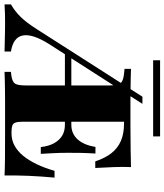

<svg xmlns="http://www.w3.org/2000/svg" viewBox="28 -784 742 867"><g transform="rotate(90 399.5 -351.0)"><path d="M-13.7 0V-29Q17.7 -46.8 43.5 -73.4Q69.4 -100 98.4 -146L403.2 -622.6H435.5L165.3 -200.8Q141.9 -163.7 132.3 -134.3Q122.6 -104.8 126.6 -83.1Q130.6 -61.3 148.8 -47.6Q166.9 -33.9 199.2 -29V0Q167.7 -0.8 146.8 -1.2Q125.8 -1.6 109.3 -2Q92.7 -2.4 75 -2.4Q52.4 -2.4 29.8 -2Q7.3 -1.6 -13.7 0ZM194.4 -272.6 212.9 -301.6H619.4V-272.6ZM422.6 -2.4Q400 -2.4 375.4 -2Q350.8 -1.6 329 -1.2Q307.3 -0.8 291.1 0V-29L306.5 -30.6Q335.5 -34.7 344 -47.2Q352.4 -59.7 352.4 -98.4V-472.6Q352.4 -498.4 348.4 -511.7Q344.4 -525 333.1 -531Q321.8 -537.1 300 -539.5L277.4 -541.9V-571Q295.2 -570.2 319.4 -569.8Q343.5 -569.4 370.6 -569Q397.6 -568.5 422.6 -568.5H435.5H528.2Q596.8 -568.5 642.7 -569.4Q688.7 -570.2 721 -571Q719.4 -534.7 721 -494.4Q722.6 -454 725 -409.7H695.2Q680.6 -454 658.1 -482.7Q635.5 -511.3 602.8 -525.4Q570.2 -539.5 525 -539.5H516.1V-82.3Q516.1 -61.3 519.8 -50Q523.4 -38.7 533.5 -35.1Q543.5 -31.5 562.1 -31.5H569.4Q598.4 -31.5 623.4 -44.8Q648.4 -58.1 669.4 -83.5Q690.3 -108.9 707.7 -144.8Q725 -180.6 737.9 -225.8H768.5Q762.9 -165.3 760.5 -108.9Q758.1 -52.4 758.9 0Q726.6 -1.6 681 -2Q635.5 -2.4 566.1 -2.4H435.5ZM630.6 -163.7Q626.6 -199.2 613.3 -223.4Q600 -247.6 579.4 -260.1Q558.9 -272.6 529.8 -272.6V-301.6Q570.2 -301.6 596 -330.2Q621.8 -358.9 629.8 -410.5H659.7Q657.3 -368.5 656.9 -341.9Q656.5 -315.3 656.5 -287.1Q656.5 -268.5 656.9 -250.8Q657.3 -233.1 658.5 -212.5Q659.7 -191.9 661.3 -163.7ZM238.7 -671V-702.4H582.3V-671Z"/></g></svg>

Font: Playfair 5pt SemiExpanded Light Black
Style: Regular
Weight: 900
Version: Version 2.203